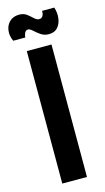

<svg xmlns="http://www.w3.org/2000/svg" viewBox="-131 -881 507 924"><g transform="rotate(-15 122.5 -419.5)"><path d="M58 0V-660H181V0ZM182 -711Q160 -711 142.5 -723Q125 -735 112.5 -747Q100 -759 90 -759Q79 -759 73.5 -747.5Q68 -736 68 -725H8Q-5 -752 -1.5 -778.5Q2 -805 20 -822Q38 -839 68 -839Q90 -839 105 -827.5Q120 -816 132 -804.5Q144 -793 156 -793Q168 -793 174 -803Q180 -813 179 -828H240Q249 -800 245.5 -773Q242 -746 226.5 -728.5Q211 -711 182 -711Z"/></g></svg>

Font: Bricolage Grotesque Condensed SemiBold
Style: Regular
Weight: 600
Width: 3
Designer: Mathieu Triay
Foundry: Atelier Triay
Version: Version 1.000;gftools[0.9.30]